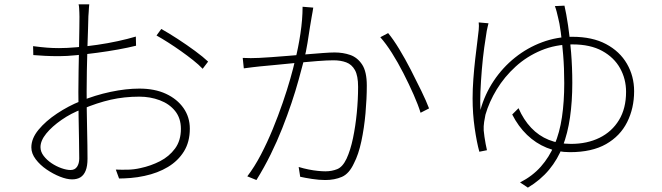

<svg xmlns="http://www.w3.org/2000/svg" viewBox="-20 -808 3040 882"><path d="M390 -788Q389 -780 388.5 -771.5Q388 -763 387.5 -753.5Q387 -744 386 -733Q386 -717 384.5 -677.5Q383 -638 381.5 -586.5Q380 -535 379 -483Q378 -431 378 -388Q378 -351 378.5 -307.5Q379 -264 380 -221Q381 -178 381.5 -141Q382 -104 382 -79Q382 -45 373.5 -24Q365 -3 349.5 6.5Q334 16 311 16Q287 16 255.5 3.5Q224 -9 194 -29.5Q164 -50 144 -76.5Q124 -103 124 -131Q124 -172 157 -212Q190 -252 242 -286.5Q294 -321 349 -343Q417 -371 488 -386Q559 -401 620 -401Q691 -401 742.5 -377Q794 -353 823 -311.5Q852 -270 852 -217Q852 -156 825 -112.5Q798 -69 751.5 -41Q705 -13 644 0Q612 7 581 9.5Q550 12 527 12L512 -29Q536 -28 566 -28.5Q596 -29 626 -36Q673 -46 715 -67.5Q757 -89 784 -125.5Q811 -162 811 -216Q811 -265 784.5 -298Q758 -331 714 -347.5Q670 -364 620 -364Q551 -364 489 -350Q427 -336 358 -307Q307 -288 263 -257.5Q219 -227 192.5 -194.5Q166 -162 166 -132Q166 -111 180.5 -92Q195 -73 216.5 -58.5Q238 -44 262 -35.5Q286 -27 304 -27Q324 -27 334 -42Q344 -57 344 -80Q344 -112 343 -164Q342 -216 341 -275Q340 -334 340 -385Q340 -429 341 -482.5Q342 -536 343 -588Q344 -640 344.5 -679Q345 -718 345 -731Q345 -741 344.5 -751Q344 -761 343.5 -771Q343 -781 341 -788ZM721 -675Q755 -656 796.5 -629Q838 -602 876 -574Q914 -546 936 -525L911 -492Q893 -511 866.5 -532Q840 -553 811 -573.5Q782 -594 753 -612.5Q724 -631 699 -645ZM132 -596Q171 -591 197 -589Q223 -587 251 -587Q287 -587 332.5 -591Q378 -595 426.5 -602Q475 -609 521 -619Q567 -629 604 -640L605 -598Q569 -589 522 -580.5Q475 -572 425.5 -565.5Q376 -559 331 -554.5Q286 -550 252 -550Q215 -550 186.5 -551.5Q158 -553 133 -555Z M1419 -773Q1418 -764 1416 -754Q1414 -744 1412 -732Q1409 -718 1404 -684.5Q1399 -651 1392.5 -610.5Q1386 -570 1377 -535Q1366 -493 1352 -442Q1338 -391 1319 -334.5Q1300 -278 1276.5 -218.5Q1253 -159 1223.5 -99Q1194 -39 1158 19L1116 2Q1149 -41 1178.5 -97.5Q1208 -154 1233 -215Q1258 -276 1278.5 -335.5Q1299 -395 1313.5 -446Q1328 -497 1336 -533Q1350 -587 1360 -653Q1370 -719 1370 -777ZM1763 -656Q1787 -627 1814 -582.5Q1841 -538 1867 -487.5Q1893 -437 1915.5 -390.5Q1938 -344 1951 -310L1912 -290Q1901 -326 1880 -373.5Q1859 -421 1833.5 -471Q1808 -521 1780.5 -564.5Q1753 -608 1727 -637ZM1095 -542Q1115 -541 1132 -541Q1149 -541 1170 -542Q1192 -543 1227 -545.5Q1262 -548 1304.5 -551.5Q1347 -555 1388.5 -558.5Q1430 -562 1464 -564.5Q1498 -567 1517 -567Q1556 -567 1589 -555.5Q1622 -544 1643.5 -511.5Q1665 -479 1665 -415Q1665 -355 1659 -287.5Q1653 -220 1640 -159Q1627 -98 1606 -58Q1584 -10 1550.5 4.5Q1517 19 1474 19Q1446 19 1413.5 14Q1381 9 1359 4L1352 -41Q1375 -34 1397.5 -29.5Q1420 -25 1440 -23Q1460 -21 1475 -21Q1504 -21 1529 -31Q1554 -41 1572 -79Q1590 -118 1601.5 -173Q1613 -228 1619 -289.5Q1625 -351 1625 -409Q1625 -460 1610.5 -486Q1596 -512 1570.5 -521.5Q1545 -531 1512 -531Q1484 -531 1438 -527.5Q1392 -524 1340 -519Q1288 -514 1243 -509.5Q1198 -505 1174 -503Q1160 -502 1138.5 -499Q1117 -496 1100 -494Z M2224 -701Q2223 -695 2220.5 -686.5Q2218 -678 2216 -666Q2211 -637 2204.5 -590Q2198 -543 2193.5 -489Q2189 -435 2187 -386Q2185 -337 2187 -303Q2207 -375 2248 -436.5Q2289 -498 2346 -543.5Q2403 -589 2470.5 -614Q2538 -639 2609 -639Q2701 -639 2764 -605.5Q2827 -572 2860 -515Q2893 -458 2893 -389Q2893 -311 2861 -247Q2829 -183 2764 -146Q2699 -109 2598 -109Q2541 -109 2491 -129.5Q2441 -150 2401 -188.5Q2361 -227 2333 -282L2362 -311Q2385 -258 2420 -221Q2455 -184 2501 -165.5Q2547 -147 2603 -147Q2677 -147 2734 -175Q2791 -203 2823.5 -256.5Q2856 -310 2856 -386Q2856 -445 2828.5 -494.5Q2801 -544 2746.5 -574Q2692 -604 2610 -604Q2532 -604 2466 -576.5Q2400 -549 2348.5 -502Q2297 -455 2262 -397.5Q2227 -340 2210 -281Q2207 -268 2204 -248Q2201 -228 2202 -209Q2203 -196 2205.5 -179.5Q2208 -163 2211 -146.5Q2214 -130 2217 -118L2182 -111Q2170 -154 2160.5 -220Q2151 -286 2151 -356Q2151 -398 2154.5 -445.5Q2158 -493 2163 -536.5Q2168 -580 2172.5 -615Q2177 -650 2179 -670Q2180 -681 2180 -689Q2180 -697 2179 -705ZM2573 -782Q2581 -748 2589.5 -691.5Q2598 -635 2603.5 -567Q2609 -499 2609 -427Q2609 -342 2598.5 -269Q2588 -196 2565 -136Q2542 -76 2502.5 -28.5Q2463 19 2405 54L2369 30Q2426 1 2464.5 -42.5Q2503 -86 2527 -142.5Q2551 -199 2561.5 -270Q2572 -341 2572 -426Q2572 -496 2567 -556Q2562 -616 2556 -660.5Q2550 -705 2544 -726Q2541 -740 2537 -755Q2533 -770 2529 -780Z"/></svg>

Font: Noto Sans JP Thin ExtraLight
Style: Regular
Weight: 250
Version: Version 2.004-H2;hotconv 1.0.118;makeotfexe 2.5.65603